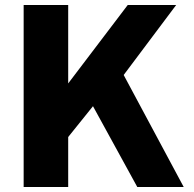

<svg xmlns="http://www.w3.org/2000/svg" viewBox="-20 -743 772 763"><path d="M710 0H525.5L349.5 -321L251 -198.5V0H74V-723H251V-411.5L487.5 -723H680L471.5 -445Z"/></svg>

Font: Public Sans Thin ExtraBold
Style: Regular
Weight: 800
Version: Version 1.007